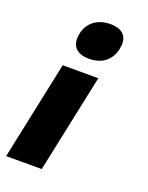

<svg xmlns="http://www.w3.org/2000/svg" viewBox="-207 -577 630 816"><g transform="rotate(20 108.5 -169.5)"><path d="M222 -423V-426C233 -476 209 -509 149 -509C91 -509 50 -477 39 -426V-423C28 -371 55 -339 113 -339C172 -339 211 -371 222 -423ZM-76 170H85L179 -275H18Z"/></g></svg>

Font: LT Wave Text Black Italic
Style: Regular
Weight: 900
Designer: Daniel Lyons
Version: Version 2.5 (Glyphs App)